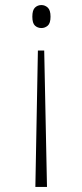

<svg xmlns="http://www.w3.org/2000/svg" viewBox="-20 -562 325 760"><path d="M155 -362 166 178H120L130 -362ZM144 -542Q158 -542 169 -532Q180 -522 180 -496Q180 -470 169 -460.5Q158 -451 144 -451Q129 -451 118.5 -460.5Q108 -470 108 -496Q108 -522 118.5 -532Q129 -542 144 -542Z"/></svg>

Font: Noto Serif Khmer ExtraLight
Style: Regular
Weight: 250
Version: Version 2.003